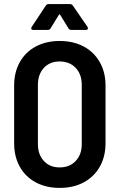

<svg xmlns="http://www.w3.org/2000/svg" viewBox="-20 -908 584 937"><path d="M49 -209V-491Q49 -555 76.5 -604.5Q104 -654 154.5 -681Q205 -708 271 -708Q338 -708 388.5 -681Q439 -654 467 -604.5Q495 -555 495 -491V-209Q495 -144 467 -94.5Q439 -45 388.5 -18Q338 9 271 9Q205 9 154.5 -18Q104 -45 76.5 -94.5Q49 -144 49 -209ZM379 -204V-494Q379 -545 349.5 -576.5Q320 -608 271 -608Q223 -608 194 -576.5Q165 -545 165 -494V-204Q165 -154 194 -122.5Q223 -91 271 -91Q320 -91 349.5 -122.5Q379 -154 379 -204ZM135 -777 203 -880Q208 -888 217 -888H322Q331 -888 336 -880L407 -777Q409 -774 409 -770Q409 -762 399 -762H328Q318 -762 314 -770L274 -835Q272 -838 270 -838Q268 -838 267 -835L227 -770Q223 -762 213 -762H142Q135 -762 133 -766.5Q131 -771 135 -777Z"/></svg>

Font: Barlow Semi Condensed SemiBold
Style: Regular
Weight: 600
Width: 4
Designer: Jeremy Tribby
Foundry: Tribby Type
Version: Version 1.408